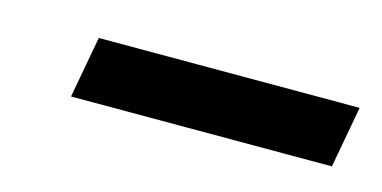

<svg xmlns="http://www.w3.org/2000/svg" viewBox="-27 -769 426 214"><g transform="rotate(15 185.5 -662.5)"><path d="M358 -627H57L70 -698H371Z"/></g></svg>

Font: Open Sauce Sans ExBold Italic
Style: Regular
Weight: 800
Italic angle: -10°
Designer: Alfredo Marco Pradil
Foundry: Creative Sauce Fz LLC
Version: Version 1.477